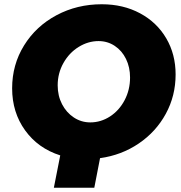

<svg xmlns="http://www.w3.org/2000/svg" viewBox="-20 -734 849 902"><path d="M450 9 423 148H233L263 -4Q159 -37 98 -121.5Q37 -206 37 -319Q37 -430 93 -520.5Q149 -611 245.5 -662.5Q342 -714 458 -714Q559 -714 638 -671.5Q717 -629 761 -554Q805 -479 805 -384Q805 -284 759 -199.5Q713 -115 632 -60Q551 -5 450 9ZM591 -370Q591 -418 572 -457Q553 -496 519 -518.5Q485 -541 443 -541Q394 -541 349.5 -513.5Q305 -486 278 -438Q251 -390 251 -333Q251 -284 271.5 -244.5Q292 -205 327 -182Q362 -159 404 -159Q454 -159 497 -187Q540 -215 565.5 -263.5Q591 -312 591 -370Z"/></svg>

Font: TypoPRO Montserrat Alternates
Style: Italic
Weight: 800
Italic angle: -11.3°
Designer: Julieta Ulanovsky
Foundry: Julieta Ulanovsky
Version: Version 6.001